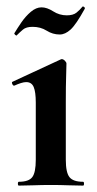

<svg xmlns="http://www.w3.org/2000/svg" viewBox="-20 -581 303 601"><path d="M39 0Q36 0 36 -6Q36 -12 39 -12Q70 -12 81 -26.5Q92 -41 92 -81V-260Q92 -293 85.5 -308.5Q79 -324 62 -324Q55 -324 45.5 -321Q36 -318 25 -313Q21 -312 18.5 -318Q16 -324 19 -325L170 -395Q172 -396 173 -396Q178 -396 183 -391Q188 -386 188 -382Q188 -370 187 -342Q186 -314 186 -262V-81Q186 -41 197.5 -26.5Q209 -12 240 -12Q243 -12 243 -6Q243 0 240 0Q220 0 194 -1Q168 -2 139 -2Q111 -2 85 -1Q59 0 39 0ZM189 -533Q209 -533 219.5 -541.5Q230 -550 238 -560Q240 -562 243.5 -559Q247 -556 245 -553Q218 -504 201 -488.5Q184 -473 167 -473Q145 -473 126 -485Q107 -497 82 -497Q62 -497 52 -488.5Q42 -480 32 -470Q31 -469 27.5 -472Q24 -475 25 -477Q34 -492 47 -511Q60 -530 76.5 -544Q93 -558 110 -558Q127 -558 146.5 -545.5Q166 -533 189 -533Z"/></svg>

Font: Cormorant Infant Light
Style: Bold
Weight: 700
Version: Version 4.001